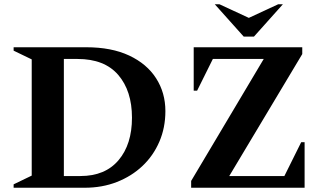

<svg xmlns="http://www.w3.org/2000/svg" viewBox="-20 -882 1535 902"><path d="M44 0V-16L129 -57V-603L44 -644V-660H385Q504 -660 587 -621Q670 -582 713.5 -514Q757 -446 757 -360Q757 -282 728.5 -216Q700 -150 649 -102Q598 -54 529 -27Q460 0 378 0ZM344 -605H280V-55H358Q474 -55 537 -129.5Q600 -204 600 -329Q600 -455 535.5 -530Q471 -605 344 -605ZM878 0V-32L1219 -605H980L906 -456H890V-660H1400V-628L1057 -55H1316L1395 -214H1411V0ZM1125 -710 989 -862H1011L1149 -798L1287 -862H1309L1173 -710Z"/></svg>

Font: Spectral SC
Style: Bold
Weight: 700
Designer: Jean-Baptiste Levee
Foundry: Production Type
Version: Version 2.001